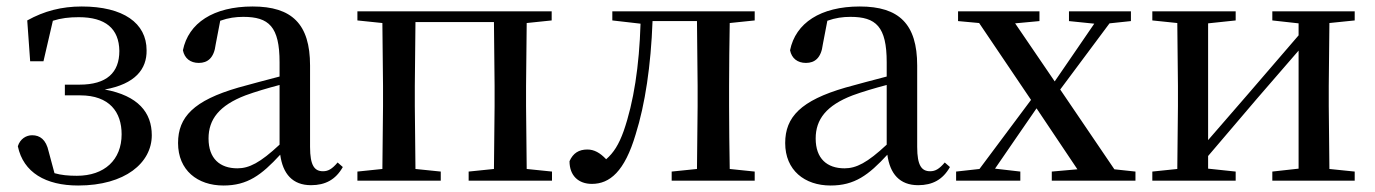

<svg xmlns="http://www.w3.org/2000/svg" viewBox="-20 -557 4239 592"><path d="M221 15C366 15 448 -55 448 -140C448 -210 406 -262 303 -281C397 -298 433 -344 432 -402C432 -486 360 -537 232 -537C170 -537 116 -523 64 -494L73 -368H114L143 -493C168 -501 193 -504 223 -504C305 -504 347 -469 348 -400C348 -333 309 -296 225 -296H180V-263H227C318 -263 355 -211 355 -143C355 -64 302 -15 217 -15C191 -15 169 -17 148 -23L130 -90C122 -127 103 -140 79 -140C61 -140 42 -129 35 -106C52 -25 121 15 221 15Z M939 14C983 14 1015 -3 1037 -42L1021 -56C1004 -36 992 -29 976 -29C950 -29 936 -46 936 -104V-355C936 -483 880 -537 759 -537C638 -537 561 -486 544 -402C549 -377 567 -363 593 -363C620 -363 640 -378 645 -420L659 -493C684 -502 707 -505 730 -505C809 -505 842 -475 842 -365V-321C800 -310 754 -298 715 -287C577 -247 529 -196 529 -116C529 -32 589 15 669 15C743 15 786 -17 844 -80C852 -21 882 14 939 14ZM842 -111C782 -55 748 -38 712 -38C658 -38 623 -68 623 -130C623 -189 656 -232 737 -263C767 -274 804 -285 842 -295Z M1082 -494 1159 -486 1161 -292V-230L1159 -36L1082 -28V0H1339V-28L1261 -36L1259 -230V-292L1261 -489H1503L1505 -292V-230L1503 -36L1425 -28V0H1682V-28L1604 -36L1602 -230V-292L1604 -486L1681 -494V-522H1082Z M2128 0H2307V-28L2230 -36C2229 -92 2228 -175 2228 -230V-292C2228 -346 2229 -430 2230 -486L2307 -494V-522H1868V-494L1955 -484C1951 -354 1934 -242 1903 -153C1888 -111 1872 -86 1849 -66C1830 -86 1812 -96 1791 -96C1765 -96 1747 -85 1736 -60C1736 -15 1764 10 1805 10C1860 10 1906 -28 1940 -143C1969 -235 1987 -355 1992 -492H2129L2131 -292V-230L2129 -36L2051 -28V0Z M2811 14C2855 14 2887 -3 2909 -42L2893 -56C2876 -36 2864 -29 2848 -29C2822 -29 2808 -46 2808 -104V-355C2808 -483 2752 -537 2631 -537C2510 -537 2433 -486 2416 -402C2421 -377 2439 -363 2465 -363C2492 -363 2512 -378 2517 -420L2531 -493C2556 -502 2579 -505 2602 -505C2681 -505 2714 -475 2714 -365V-321C2672 -310 2626 -298 2587 -287C2449 -247 2401 -196 2401 -116C2401 -32 2461 15 2541 15C2615 15 2658 -17 2716 -80C2724 -21 2754 14 2811 14ZM2714 -111C2654 -55 2620 -38 2584 -38C2530 -38 2495 -68 2495 -130C2495 -189 2528 -232 2609 -263C2639 -274 2676 -285 2714 -295Z M3276 -492 3354 -484 3291 -392 3232 -306 3110 -485 3185 -492V-522H2934V-492L2999 -486L3159 -249L3000 -36L2928 -28V0H3126V-28L3048 -37L3116 -136L3176 -223L3302 -35L3223 -28V0H3481V-28L3416 -35L3249 -281L3401 -485L3467 -492V-522H3276Z M3903 -494 3984 -485V-448L3829 -268L3705 -125V-485L3790 -494V-522H3533V-494L3610 -486L3612 -292V-230L3610 -36L3533 -28V0H3790V-28L3705 -37V-76L3855 -252L3984 -401V-37L3903 -28V0H4157V-28L4079 -36L4077 -230V-292L4079 -486L4157 -494V-522H3903Z"/></svg>

Font: Noto Serif CJK SC Medium
Style: Regular
Weight: 500
Designer: Ryoko NISHIZUKA 西塚涼子 (kana & ideographs); Frank Grießhammer (Latin, Greek & Cyrillic); Wenlong ZHANG 张文龙 (bopomofo); San
Foundry: Adobe
Version: Version 2.001;hotconv 1.1.0;makeotfexe 2.6.0